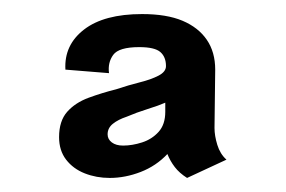

<svg xmlns="http://www.w3.org/2000/svg" viewBox="-20 -723 406 273"><path d="M64 -528Q64 -551 75.5 -564Q87 -577 106 -584Q125 -591 145 -596Q163 -602 179 -606Q195 -610 205.5 -615.5Q216 -621 216 -629Q216 -642 208 -649Q200 -656 178 -656Q149 -656 141 -645Q133 -634 135 -619L73 -624Q71 -659 99.5 -681Q128 -703 182 -703Q217 -703 239.5 -693.5Q262 -684 274 -666.5Q286 -649 286 -624L285 -541Q285 -530 289 -517Q293 -504 302 -496L246 -470Q235 -477 228.5 -485.5Q222 -494 218 -504Q202 -487 180 -478.5Q158 -470 136 -470Q117 -470 100.5 -476.5Q84 -483 74 -496Q64 -509 64 -528ZM133 -532Q133 -525 139 -520.5Q145 -516 155 -516Q168 -516 182 -520.5Q196 -525 205.5 -535.5Q215 -546 215 -564V-577Q206 -573 190 -568Q174 -563 160 -557Q148 -553 140.5 -547Q133 -541 133 -532Z"/></svg>

Font: Truculenta ExtraBold
Style: Regular
Weight: 800
Version: Version 1.002